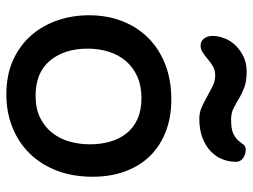

<svg xmlns="http://www.w3.org/2000/svg" viewBox="-116 -668 796 604"><g transform="rotate(90 282.0 -366.0)"><path d="M292 -507Q349 -507 394 -489.5Q439 -472 470.5 -440Q502 -408 519 -362Q536 -316 536 -259Q536 -196 516.5 -146Q497 -96 462.5 -61Q428 -26 380.5 -7Q333 12 277 12Q216 12 169.5 -9Q123 -30 91.5 -66Q60 -102 44 -149Q28 -196 28 -248Q28 -305 46.5 -352.5Q65 -400 99.5 -434.5Q134 -469 183 -488Q232 -507 292 -507ZM281 -80Q322 -80 351 -94.5Q380 -109 398.5 -133Q417 -157 425.5 -187.5Q434 -218 434 -251Q434 -285 425.5 -314.5Q417 -344 399.5 -366Q382 -388 354.5 -400.5Q327 -413 289 -413Q250 -413 221 -400Q192 -387 172.5 -364.5Q153 -342 143 -311Q133 -280 133 -244Q133 -171 170.5 -125.5Q208 -80 281 -80ZM217 -645Q201 -645 189 -638Q177 -631 166.5 -622Q156 -613 145.5 -606Q135 -599 123 -599Q110 -599 101.5 -609.5Q93 -620 93 -637Q93 -654 100 -673Q107 -692 121.5 -707.5Q136 -723 157 -733.5Q178 -744 206 -744Q235 -744 255 -736.5Q275 -729 290.5 -719.5Q306 -710 321 -702.5Q336 -695 356 -695Q386 -695 400.5 -702Q415 -709 422.5 -718Q430 -727 435 -734Q440 -741 451 -741Q465 -741 477 -733Q489 -725 489 -710Q489 -687 480.5 -666.5Q472 -646 455 -630Q438 -614 412.5 -604.5Q387 -595 354 -595Q333 -595 316 -603Q299 -611 283 -620Q267 -629 251 -637Q235 -645 217 -645Z"/></g></svg>

Font: Sniglet
Style: Regular
Weight: 400
Designer: Haley Fiege
Foundry: Haley Fiege, Pablo Impallari, Brenda Gallo
Version: Version 2.000; ttfautohint (v0.95) -l 8 -r 50 -G 200 -x 14 -